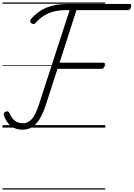

<svg xmlns="http://www.w3.org/2000/svg" viewBox="-20 -1030 1079 1550"><path d="M161 17Q125 17 95.5 3.5Q66 -10 45 -36Q24 -62 12 -98Q8 -108 11.5 -116Q15 -124 25 -128Q37 -133 44 -130.5Q51 -128 56 -117Q70 -85 87 -67Q104 -49 124 -42Q144 -35 166 -35Q207 -35 237.5 -69.5Q268 -104 294 -185L542 -948H511Q460 -948 417 -937.5Q374 -927 337.5 -905Q301 -883 268 -846Q260 -836 251.5 -835.5Q243 -835 233 -843Q223 -852 223 -860Q223 -868 232 -879Q259 -909 289.5 -931.5Q320 -954 355 -968.5Q390 -983 431.5 -990.5Q473 -998 520 -998H1024Q1036 -998 1038.5 -991Q1041 -984 1037 -972Q1034 -959 1027.5 -953.5Q1021 -948 1010 -948H597L461 -524H812Q824 -524 826 -517.5Q828 -511 825 -499Q821 -486 815 -480Q809 -474 798 -474H444L349 -180Q327 -115 301 -71Q275 -27 240.5 -5Q206 17 161 17ZM0 490H830V500H0ZM0 -20H830V0H0ZM0 -505H830V-500H0ZM0 -1010H830V-1000H0Z"/></svg>

Font: Playwrite BE VLG Guides
Style: Regular
Weight: 400
Designer: Veronika Burian, José Scaglione
Foundry: TypeTogether
Version: Version 1.003